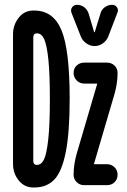

<svg xmlns="http://www.w3.org/2000/svg" viewBox="-20 -785 540 814"><path d="M455.1 -764.6Q468.8 -764.6 476.1 -753.9Q483.4 -743.2 477.5 -730.5L438.5 -628.9Q431.6 -612.3 416 -601.1Q400.4 -589.8 381.3 -589.8Q362.3 -589.8 346.2 -601.1Q330.1 -612.3 323.2 -628.9L283.2 -730.5Q278.3 -743.2 285.6 -753.9Q293 -764.6 306.6 -764.6Q323.2 -764.6 336.4 -754.9Q349.6 -745.1 355.5 -728.5L378.9 -649.4Q378.9 -648.4 380.9 -648.4Q381.8 -648.4 381.8 -649.4L406.2 -728.5Q410.2 -744.1 424.3 -754.4Q438.5 -764.6 455.1 -764.6ZM304.7 -131.8 391.6 -427.7V-428.7L392.6 -429.7Q392.6 -430.7 391.6 -430.7H336.9Q318.4 -430.7 305.2 -443.8Q292 -457 292 -476.1Q292 -495.1 305.2 -507.3Q318.4 -519.5 336.9 -519.5H433.6Q452.1 -519.5 465.3 -507.3Q478.5 -495.1 478.5 -475.6Q478.5 -433.6 465.8 -387.7L378.9 -91.8L377.9 -90.8V-89.8Q377.9 -88.9 378.9 -88.9H433.6Q452.1 -88.9 465.3 -76.2Q478.5 -63.5 478.5 -44.4Q478.5 -25.4 465.8 -12.7Q453.1 0 433.6 0H336.9Q318.4 0 305.2 -12.7Q292 -25.4 292 -43.9Q292 -85.9 304.7 -131.8ZM121.1 -626V-103.5Q121.1 -89.8 129.9 -86.9Q131.8 -85.9 136.7 -85.9Q155.3 -85.9 166.5 -108.9Q177.7 -131.8 184.6 -194.3Q191.4 -256.8 191.4 -365.2Q191.4 -470.7 185.1 -532.2Q178.7 -593.8 167.5 -618.7Q156.2 -643.6 136.7 -643.6Q131.8 -643.6 129.9 -642.6Q121.1 -639.6 121.1 -626ZM118.2 9.8Q82 8.8 58.6 -21Q35.2 -50.8 35.2 -89.8V-639.6Q35.2 -678.7 58.6 -709Q82 -739.3 118.2 -740.2H126Q206.1 -740.2 240.7 -656.7Q275.4 -573.2 275.4 -365.2Q275.4 -223.6 258.8 -140.1Q242.2 -56.6 210 -23.4Q177.7 9.8 126 9.8Z"/></svg>

Font: Rounded-X Mgen+ 1m medium
Style: Regular
Weight: 500
Designer: [Source Han Sans]
Ryoko NISHIZUKA  (kana & ideographs); Paul D. Hunt (Latin, Greek & Cyrillic); Wenlong ZHANG  (bopomofo
Version: Version 1.059.20150602